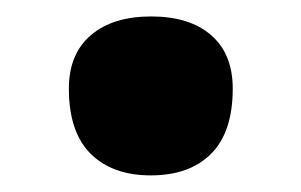

<svg xmlns="http://www.w3.org/2000/svg" viewBox="-20 -464 361 230"><path d="M160.6 -253.9Q114.7 -253.9 88.6 -279.8Q62.5 -305.7 62.5 -357.9Q62.5 -399.4 88.9 -421.9Q115.2 -444.3 161.1 -444.3Q207 -444.3 232.9 -421.9Q258.8 -399.4 258.8 -357.9Q258.8 -305.7 232.9 -279.8Q207 -253.9 160.6 -253.9Z"/></svg>

Font: Pinar-FD Bold
Style: Regular
Weight: 700
Designer: Amin Abedi
Version: Version 3.000